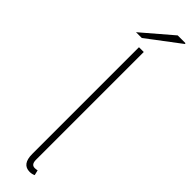

<svg xmlns="http://www.w3.org/2000/svg" viewBox="-309 -860 847 847"><g transform="rotate(45 115.0 -436.0)"><path d="M144 7.8Q96.2 7.8 96.2 -56.2V-722.2H126V-49.8Q126 -20 147.9 -20Q156.2 -20 164.1 -22L169.9 2Q158.2 7.8 144 7.8ZM40 -759.8 180.2 -879.9H228L230 -876L76.2 -759.8Z"/></g></svg>

Font: Source Sans 3 ExtraLight
Style: Regular
Weight: 200
Designer: Paul D. Hunt
Foundry: Adobe
Version: Version 3.052;hotconv 1.1.0;makeotfexe 2.6.0